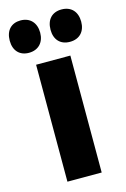

<svg xmlns="http://www.w3.org/2000/svg" viewBox="-155 -822 574 877"><g transform="rotate(-15 132.0 -383.5)"><path d="M-37 -690C-37 -642 -9 -614 34 -614C79 -614 107 -644 107 -690C107 -737 79 -767 34 -767C-9 -767 -37 -739 -37 -690ZM156 -690C156 -643 183 -614 228 -614C274 -614 301 -644 301 -690C301 -737 274 -767 228 -767C184 -767 156 -739 156 -690ZM213 0V-553H51V0Z"/></g></svg>

Font: Noto Sans Devanagari ExtraCondensed Black
Style: Regular
Weight: 900
Width: 2
Designer: Jelle Bosma - Monotype Design Team
Foundry: Monotype Imaging Inc.
Version: Version 2.004